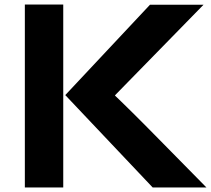

<svg xmlns="http://www.w3.org/2000/svg" viewBox="-20 -830 934 850"><path d="M894 0H656L269 -409L644 -809H881L489 -408Q489 -407 490 -406Q495 -401 515.5 -381.5Q536 -362 565.5 -332.5Q595 -303 631 -267Q667 -231 703 -194Q788 -107 894 0ZM260 0H90V-810H260Z"/></svg>

Font: TypoPRO Sinkin Sans
Style: 700 Bold
Weight: 700
Designer: Keith Bates
Foundry: K-Type
Version: Sinkin Sans (version 1.0)  by Keith Bates   •   © 2014   www